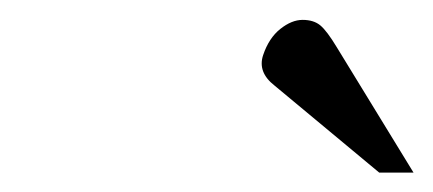

<svg xmlns="http://www.w3.org/2000/svg" viewBox="-20 -662 444 197"><path d="M404.3 -484.9H369.1L261.7 -574.2Q244.1 -587.9 250 -605.5Q255.9 -623 267.6 -632.3Q279.3 -641.6 290.5 -641.6Q301.8 -641.6 308.6 -636Q315.4 -630.4 325.7 -613.3Z"/></svg>

Font: RIT Rachana
Style: Italic
Weight: 400
Designer: Hussain KH
Version: 1.5.2